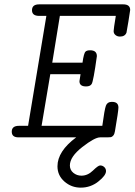

<svg xmlns="http://www.w3.org/2000/svg" viewBox="-20 -631 618 882"><path d="M34 -26Q34 -53 67 -53Q67 -53 109 -53L193 -558H160Q127 -558 127 -584Q127 -611 160 -611H546Q578 -611 578 -585Q578 -581 570 -533Q562 -485 561 -481Q554 -463 531 -463Q519 -463 510.5 -470Q502 -477 502 -488Q502 -498 512 -558H255L220 -343H359Q365 -387 373 -394Q379 -400 394 -400Q425 -400 425 -373Q409 -257 401 -245Q394 -234 376 -234H375Q345 -234 345 -258Q345 -260 350 -290H211L171 -53H450Q460 -128 466.5 -145.5Q473 -163 493 -163H495Q524 -163 524 -137Q524 -121 508 -28Q506 -15 500.5 -8.5Q495 -2 489.5 -1Q484 0 474 0H440Q415 0 358 44.5Q301 89 301 129Q301 150 317 163Q333 176 354 176Q383 176 407 152.5Q431 129 440 129Q451 129 459 136.5Q467 144 467 155Q467 175 431.5 203Q396 231 351 231Q308 231 276 203Q244 175 244 133Q244 64 330 0H65Q34 0 34 -26Z"/></svg>

Font: CMU Typewriter Text
Style: LightOblique
Weight: 200
Italic angle: -9.46001°
Version: Version 0.7.0